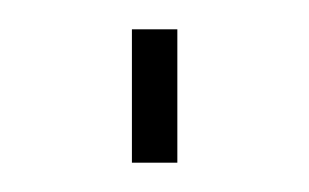

<svg xmlns="http://www.w3.org/2000/svg" viewBox="-20 -360 211 131"><path d="M101 -249H70V-340H101Z"/></svg>

Font: Raleway
Style: ExtraLight
Weight: 200
Designer: Matt McInerney, Pablo Impallari, Rodrigo Fuenzalida
Foundry: Matt McInerney, Pablo Impallari, Rodrigo Fuenzalida
Version: Version 2.001